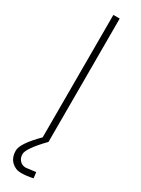

<svg xmlns="http://www.w3.org/2000/svg" viewBox="-238 -722 695 944"><g transform="rotate(30 110.0 -250.0)"><path d="M47 116Q47 137 60 151.5Q73 166 94 166L150 159L154 192Q118 200 86.5 200Q55 200 32.5 178Q10 156 10 116.5Q10 77 92 -5V-700H128V0Q47 84 47 116Z"/></g></svg>

Font: Titillium Web ExtraLight
Style: Regular
Weight: 275
Version: Version 1.002;PS 57.000;hotconv 1.0.70;makeotf.lib2.5.55311